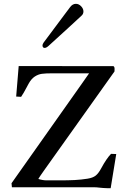

<svg xmlns="http://www.w3.org/2000/svg" viewBox="-20 -983 667 1008"><path d="M541 4.9Q532.2 4.9 521 3.9Q509.8 2.9 504.9 2.4Q486.3 0 470.7 0H42.5L40.5 -21L411.6 -546.4L447.8 -598.1H254.4Q220.2 -598.1 200.2 -595.5Q180.2 -592.8 162.1 -580.8Q144 -568.8 129.9 -543L119.6 -523.9Q104.5 -494.6 90.8 -474.6Q78.1 -474.6 64.9 -476.1L78.1 -636.2H93.8L575.2 -635.7Q581.5 -633.3 581.5 -621.1L581.1 -607.9L217.3 -96.7L208 -83.5Q187.5 -54.7 181.2 -43.5Q204.6 -36.1 225.1 -36.1H293Q337.4 -36.1 372.1 -37.8Q406.7 -39.6 439.5 -44.9Q467.3 -49.3 482.2 -61Q497.1 -72.8 511.2 -99.1Q539.1 -150.9 563 -175.3L590.3 -174.3L561 4.9ZM214.4 -731.4Q209 -731.4 206.1 -734.9Q203.1 -738.3 203.1 -744.1Q203.1 -751 208.5 -758.8Q237.3 -796.4 314.9 -901.4L348.6 -946.3Q361.3 -962.9 378.4 -962.9Q393.6 -962.9 405.8 -950.2Q418 -937.5 418 -922.9Q418 -909.2 407.7 -900.4Q377.4 -873 338.9 -836.9Q252.4 -757.8 233.9 -741.2Q222.7 -731.4 214.4 -731.4Z"/></svg>

Font: Radley
Style: Regular
Weight: 400
Designer: Vernon Adams
Foundry: Vernon Adams
Version: Version 1.003; ttfautohint (v1.6)